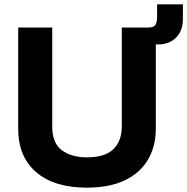

<svg xmlns="http://www.w3.org/2000/svg" viewBox="-20 -856 864 886"><path d="M64 -262V-729H221V-272Q221 -196 265 -163Q309 -130 382 -130Q465 -130 503.5 -168Q542 -206 542 -272V-729H699V-262Q699 -181 663 -119.5Q627 -58 556 -24Q485 10 380 10Q231 10 147.5 -61Q64 -132 64 -262ZM609 -729H664Q690 -729 697.5 -742Q705 -755 705 -780V-836H824V-769Q824 -714 792.5 -682.5Q761 -651 709 -651H609Z"/></svg>

Font: BDO Grotesk
Style: Bold
Weight: 700
Designer: Deni Anggara
Foundry: Lokal Container
Version: Version 2.000